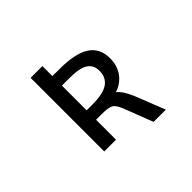

<svg xmlns="http://www.w3.org/2000/svg" viewBox="-176 -991 1351 1351"><g transform="rotate(-45 500.0 -315.5)"><path d="M381.8 -631.8H446.3Q609.4 -631.8 683.6 -583Q757.8 -534.2 757.8 -433.6Q757.8 -359.4 718.8 -306.6Q680.7 -255.9 617.2 -235.4Q656.2 -208 693.4 -118.2L779.3 99.6H657.2L574.2 -116.2Q553.7 -168 530.3 -182.6Q506.8 -197.3 436.5 -197.3H381.8V1H264.6V-731.4H381.8ZM381.8 -537.1V-291H436.5Q545.9 -291 594.2 -324.2Q642.6 -357.4 642.6 -423.8Q642.6 -481.4 600.1 -509.3Q557.6 -537.1 457 -537.1Z"/></g></svg>

Font: Gen Shin Gothic Monospace Medium
Style: Regular
Weight: 500
Designer: [Source Han Sans]
Ryoko NISHIZUKA  (kana & ideographs); Paul D. Hunt (Latin, Greek & Cyrillic); Wenlong ZHANG  (bopomofo
Version: Version 1.002.20150607